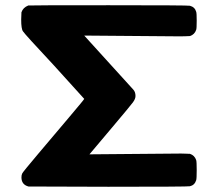

<svg xmlns="http://www.w3.org/2000/svg" viewBox="-20 -714 834 734"><path d="M322 -124Q647 -127 672 -127Q683 -127 691 -126.5Q699 -126 702 -126Q705 -126 706 -126Q724 -120 730 -102Q732 -96 732 -64Q732 -31 730 -25Q724 -6 706 -2Q701 0 394 0L89 -1Q62 -8 62 -36Q62 -45 65 -51Q67 -56 126.5 -126.5Q186 -197 244 -265.5Q302 -334 302 -336Q250 -393 187 -463Q74 -584 68 -594Q61 -603 61 -639L62 -667Q68 -685 88 -693Q91 -694 396 -694Q701 -694 706 -692Q725 -687 730 -669Q732 -664 732 -635Q732 -605 730 -600Q724 -582 706 -576Q705 -576 702 -576Q699 -576 690.5 -575.5Q682 -575 670 -575L302 -578L490 -371Q498 -362 498 -347Q498 -336 488 -322.5Q478 -309 408 -226Z"/></svg>

Font: KaTeX_SansSerif
Style: Bold
Weight: 700
Version: Version 1.1; ttfautohint (v1.3)